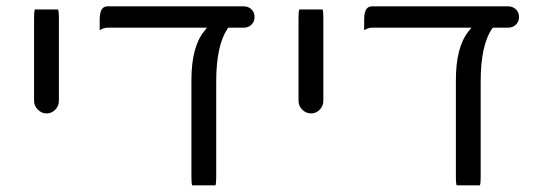

<svg xmlns="http://www.w3.org/2000/svg" viewBox="-20 -590 1685 597"><path d="M88.4 -560.5Q85.9 -554.2 85.9 -535.2V-276.4Q85.9 -260.7 97.7 -249Q109.4 -237.3 125 -237.3Q140.6 -237.3 151.9 -249Q163.1 -260.7 163.1 -276.4V-535.2Q163.1 -554.2 160.6 -560.5Z M649.9 -13.7Q652.3 -20 652.3 -39.1V-336.9Q652.3 -448.2 687.5 -501L689.9 -503.9H737.3Q752.4 -503.9 762 -513.4Q771.5 -522.9 771.5 -537.1Q771.5 -551.8 761.7 -561Q752 -570.3 737.3 -570.3H315.4Q305.2 -570.3 299.3 -564.5Q290 -555.2 290 -529.3V-496.1Q302.2 -503.9 315.4 -503.9H623.5L614.7 -492.7Q575.2 -443.8 575.2 -340.8V-39.1Q575.2 -20 577.6 -13.7Z M910.6 -560.5Q908.2 -554.2 908.2 -535.2V-276.4Q908.2 -260.7 919.9 -249Q931.6 -237.3 947.3 -237.3Q962.9 -237.3 974.1 -249Q985.4 -260.7 985.4 -276.4V-535.2Q985.4 -554.2 982.9 -560.5Z M1472.2 -13.7Q1474.6 -20 1474.6 -39.1V-336.9Q1474.6 -448.2 1509.8 -501L1512.2 -503.9H1559.6Q1574.7 -503.9 1584.2 -513.4Q1593.8 -522.9 1593.8 -537.1Q1593.8 -551.8 1584 -561Q1574.2 -570.3 1559.6 -570.3H1137.7Q1127.4 -570.3 1121.6 -564.5Q1112.3 -555.2 1112.3 -529.3V-496.1Q1124.5 -503.9 1137.7 -503.9H1445.8L1437 -492.7Q1397.5 -443.8 1397.5 -340.8V-39.1Q1397.5 -20 1399.9 -13.7Z"/></svg>

Font: YuPearl-Light
Style: Light
Weight: 300
Designer: Max Yao
Foundry: Max-Everyday
Version: Version 1.011; ttfautohint (v1.8.3)